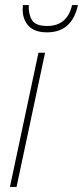

<svg xmlns="http://www.w3.org/2000/svg" viewBox="-20 -734 326 754"><path d="M19 0 131 -527H157L45 0ZM165 -607Q263 -607 286 -714H263Q244 -632 165 -632Q119 -632 105 -656Q91 -680 93 -714H70Q70 -712 69.5 -707.5Q69 -703 69 -697Q69 -657 92.5 -632Q116 -607 165 -607Z"/></svg>

Font: Noto Sans UI SemiCondensed Thin
Style: Italic
Weight: 250
Width: 4
Italic angle: -12°
Designer: Monotype Design Team
Foundry: Monotype Imaging Inc.
Version: Version 1.901